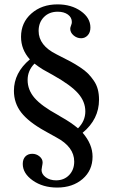

<svg xmlns="http://www.w3.org/2000/svg" viewBox="-20 -678 511 869"><path d="M333 -97.2Q366.2 -130.4 366.2 -173.8Q366.2 -218.3 333.3 -255.6Q300.3 -293 220.2 -337.9L173.8 -363.8Q154.8 -375.5 136.2 -390.1Q105 -358.9 105 -315.9Q105 -271 136.5 -234.6Q168 -198.2 241.2 -158.2L254.9 -149.9Q302.2 -123.5 333 -97.2ZM398.9 30.8Q398.9 93.3 353.8 132.1Q308.6 170.9 238.8 170.9Q173.8 170.9 128.4 138.9Q83 106.9 83 64Q83 42.5 94.7 30.3Q106.4 18.1 126 18.1Q144.5 18.1 158.7 29.8Q172.9 41.5 172.9 57.1Q172.9 63 170.4 75Q168 86.9 168 90.8Q168 110.4 187 124.3Q206.1 138.2 233.9 138.2Q270 138.2 293 114.3Q315.9 90.3 315.9 53.2Q315.9 -13.2 234.9 -56.2L183.1 -85Q109.4 -126 76.2 -168.7Q43 -211.4 43 -267.1Q43 -348.6 115.2 -409.2Q75.2 -453.6 75.2 -511.2Q75.2 -575.7 122.1 -616.9Q168.9 -658.2 240.2 -658.2Q302.7 -658.2 345.9 -627.7Q389.2 -597.2 389.2 -553.2Q389.2 -531.2 377 -518.1Q364.7 -504.9 347.2 -504.9Q328.1 -504.9 313 -517.8Q297.9 -530.8 297.9 -547.9Q297.9 -553.7 301.5 -562.5Q305.2 -571.3 305.2 -578.1Q305.2 -599.1 287.4 -612.1Q269.5 -625 241.2 -625Q202.6 -625 178.7 -600.6Q154.8 -576.2 154.8 -538.1Q154.8 -472.2 235.8 -432.1L250 -424.8Q280.3 -409.7 299.8 -399.2Q319.3 -388.7 342 -373.8Q364.7 -358.9 378.4 -345Q392.1 -331.1 404.5 -313Q417 -294.9 422.6 -273.7Q428.2 -252.4 428.2 -227.1Q428.2 -138.2 354 -77.1Q398.9 -25.4 398.9 30.8Z"/></svg>

Font: Common Serif Medium
Style: Regular
Weight: 500
Designer: Philipp H. Poll, Khaled Hosny
Foundry: Stefan Peev, Context Ltd.
Version: Version 1.026